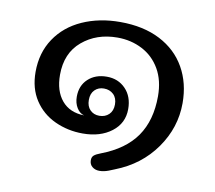

<svg xmlns="http://www.w3.org/2000/svg" viewBox="-65 -574 760 680"><g transform="rotate(10 315.5 -234.0)"><path d="M297 0Q297 -12 304.5 -18Q312 -24 328 -30Q412 -62 452 -119.5Q492 -177 492 -264Q492 -321 468.5 -361.5Q445 -402 404.5 -423Q364 -444 315 -444Q240 -444 188.5 -400.5Q137 -357 137 -279Q137 -221 165.5 -187Q194 -153 246 -152Q230 -156 219.5 -173Q209 -190 209 -213Q209 -253 235 -277Q261 -301 302 -301Q343 -301 369.5 -273.5Q396 -246 396 -201Q396 -150 355.5 -119Q315 -88 252 -88Q198 -88 151.5 -109.5Q105 -131 77.5 -173Q50 -215 50 -274Q50 -343 84.5 -394.5Q119 -446 179.5 -473Q240 -500 315 -500Q399 -500 459 -469Q519 -438 550.5 -382.5Q582 -327 582 -255Q582 -167 529.5 -92.5Q477 -18 387 17Q383 19 366 25.5Q349 32 333 32Q318 32 307.5 23.5Q297 15 297 0ZM347 -209Q347 -232 333.5 -245Q320 -258 299 -258Q279 -258 266 -245Q253 -232 253 -209Q253 -186 266 -173Q279 -160 299 -160Q320 -160 333.5 -173Q347 -186 347 -209Z"/></g></svg>

Font: Maitree Medium
Style: Regular
Weight: 500
Designer: CadsonDemak Team
Foundry: CadsonDemak
Version: Version 1.000